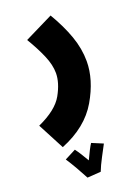

<svg xmlns="http://www.w3.org/2000/svg" viewBox="-187 -486 712 973"><g transform="rotate(-20 169.5 1.0)"><path d="M308 -137Q308 -205 283.5 -274Q259 -343 215 -417L61 -341Q97 -281 119 -229.5Q141 -178 141 -134Q141 -82 106.5 -20Q72 42 -30 88L45 231Q184 175 246 68.5Q308 -38 308 -137ZM183 414Q194 385 215.5 344.5Q237 304 247 285L187 260Q172 283 146 339Q134 318 121 297.5Q108 277 98 264L38 295Q57 324 76.5 358Q96 392 110 419Z"/></g></svg>

Font: Noto Sans Arabic Condensed Black
Style: Regular
Weight: 900
Width: 3
Designer: Nadine Chahine
Foundry: Monotype Imaging Inc.
Version: 1.001